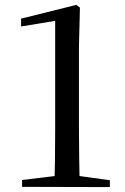

<svg xmlns="http://www.w3.org/2000/svg" viewBox="-20 -762 509 783"><path d="M70 0V-28L211 -45H298L428 -27V1ZM202 0Q205 -116 205 -231V-677L66 -654V-686L291 -742L306 -731L302 -573V-231Q302 -175 303 -116.5Q304 -58 305 0Z"/></svg>

Font: Noto Serif KR ExtraLight Medium
Style: Regular
Weight: 500
Version: Version 2.002-H1;hotconv 1.1.0;makeotfexe 2.6.0